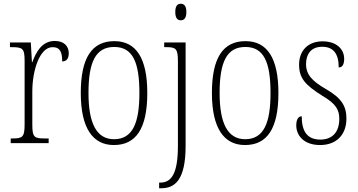

<svg xmlns="http://www.w3.org/2000/svg" viewBox="-20 -762 1905 1022"><path d="M37 0H239V-25H220C163 -25 152 -30 152 -99V-276C152 -384 190 -511 260 -511C302 -511 311 -481 311 -435C336 -435 346 -453 346 -479C346 -516 321 -544 272 -544C203 -544 172 -485 152 -431H150L144 -536H33V-511H39C100 -511 111 -506 111 -438V-100C111 -30 99 -25 43 -25H37Z M586 10C703 10 764 -76 764 -267C764 -453 704 -543 589 -543C468 -543 410 -453 410 -267C410 -78 475 10 586 10ZM587 -21C493 -21 451 -107 451 -267C451 -430 488 -512 588 -512C686 -512 722 -432 722 -267C722 -109 687 -21 587 -21Z M942 -654C959 -654 972 -664 972 -698C972 -732 959 -742 942 -742C926 -742 913 -732 913 -698C913 -664 926 -654 942 -654ZM827 240H838C912 240 968 195 968 14V-536H854V-511H866C916 -511 927 -503 927 -437V15C927 165 891 210 833 210H827Z M1284 10C1401 10 1462 -76 1462 -267C1462 -453 1402 -543 1287 -543C1166 -543 1108 -453 1108 -267C1108 -78 1173 10 1284 10ZM1285 -21C1191 -21 1149 -107 1149 -267C1149 -430 1186 -512 1286 -512C1384 -512 1420 -432 1420 -267C1420 -109 1385 -21 1285 -21Z M1684 10C1770 10 1824 -44 1824 -131C1824 -196 1799 -240 1713 -289C1643 -330 1609 -364 1609 -421C1609 -473 1635 -513 1695 -513C1753 -513 1783 -478 1783 -403C1803 -403 1812 -420 1812 -449C1812 -500 1772 -542 1697 -542C1620 -542 1572 -493 1572 -418C1572 -346 1604 -310 1696 -252C1770 -209 1786 -176 1786 -129C1786 -60 1750 -19 1685 -19C1613 -19 1586 -66 1586 -143C1569 -143 1557 -128 1557 -94C1557 -45 1593 10 1684 10Z"/></svg>

Font: Noto Serif Armenian Condensed ExtraLight
Style: Regular
Weight: 200
Width: 3
Designer: Monotype Design Team
Foundry: Monotype Imaging Inc.
Version: Version 2.008